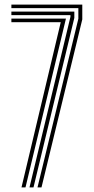

<svg xmlns="http://www.w3.org/2000/svg" viewBox="-20 -820 410 840"><path d="M144 0 322.8 -738.2V-784.5H29.8V-800H340V-735.2L161.5 0ZM74 0 245.8 -723H29.8V-738.5H268.5L91.5 0ZM109 0 288.2 -746.5V-753.8H29.8V-769.2H305.2V-741.8L126.5 0Z"/></svg>

Font: Big Shoulders Inline Display Thin SemiBold
Style: Regular
Weight: 600
Version: Version 2.002